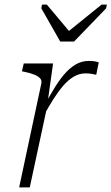

<svg xmlns="http://www.w3.org/2000/svg" viewBox="-20 -812 483 832"><path d="M241 -632H301L440 -776L443 -792H420L258 -661H293L183 -792H162L159 -776ZM63 0H109L189 -372L186 -366L210 -537H83L75 -503L85 -501Q110 -496 127.5 -489Q145 -482 153.5 -473Q162 -464 159 -450ZM408 -542Q406 -543 394.5 -545.5Q383 -548 365 -548Q333 -548 306 -531.5Q279 -515 255 -486Q231 -457 209 -419Q187 -381 162 -339L171 -314Q191 -350 211.5 -382.5Q232 -415 253.5 -440Q275 -465 299 -479.5Q323 -494 351 -494Q368 -494 379.5 -491.5Q391 -489 397 -488Z"/></svg>

Font: Roboto Serif 20pt Thin
Style: Italic
Weight: 250
Italic angle: -10°
Version: Version 1.007